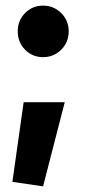

<svg xmlns="http://www.w3.org/2000/svg" viewBox="-20 -523 307 682"><path d="M133 -320Q95 -320 69 -346.5Q43 -373 43 -412Q43 -450 69 -476.5Q95 -503 133 -503Q171 -503 197.5 -476.5Q224 -450 224 -412Q224 -373 197.5 -346.5Q171 -320 133 -320ZM24 123 64 -160H210L133 139Z"/></svg>

Font: Murecho SemiBold
Style: Regular
Weight: 600
Designer: Neil Summerour
Foundry: Positype
Version: Version 1.010; ttfautohint (v1.8.3)